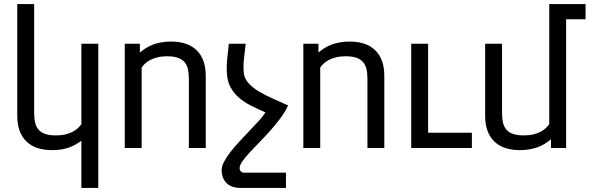

<svg xmlns="http://www.w3.org/2000/svg" viewBox="-20 -736 2933 955"><path d="M468.8 198.7H384.8V-36.1Q356 -14.2 321.5 -1.7Q287.1 10.7 238.3 10.7Q155.3 10.7 110.6 -33.2Q65.9 -77.1 65.9 -160.2V-715.8H149.9V-175.3Q149.9 -147 154.8 -126Q159.7 -105 172.1 -90.8Q184.6 -76.7 205.6 -69.6Q226.6 -62.5 258.3 -62.5Q285.2 -62.5 305.9 -67.6Q326.7 -72.8 342 -80.8Q357.4 -88.9 367.7 -98.9Q377.9 -108.9 384.8 -118.2V-518.6H468.8Z M675.8 -518.6V-475.1Q690.9 -487.3 707 -497.6Q723.1 -507.8 741.9 -514.6Q760.7 -521.5 782.7 -525.4Q804.7 -529.3 831.1 -529.3Q914.1 -529.3 958.7 -485.4Q1003.4 -441.4 1003.4 -358.4V0H919.4V-343.3Q919.4 -371.6 914.6 -392.6Q909.7 -413.6 897.2 -427.7Q884.8 -441.9 863.8 -449Q842.8 -456.1 811 -456.1Q783.7 -456.1 763.2 -450.9Q742.7 -445.8 727.3 -437.7Q711.9 -429.7 701.4 -419.7Q690.9 -409.7 684.6 -400.4V0H600.6V-518.6Z M1402.3 123V198.7H1173.3Q1157.7 198.7 1141.8 194.3Q1126 189.9 1113.3 180.2Q1100.6 170.4 1092 154.1Q1083.5 137.7 1082.5 113.3Q1081.5 93.3 1094.2 69.1Q1106.9 44.9 1127.2 18.8Q1147.5 -7.3 1172.9 -34.4Q1198.2 -61.5 1222.7 -87.2Q1247.1 -112.8 1268.1 -135.7Q1289.1 -158.7 1300.3 -176.8Q1262.7 -193.4 1228.8 -210.4Q1194.8 -227.5 1168.9 -249.8Q1143.1 -272 1126.7 -301.8Q1110.4 -331.5 1108.4 -374.5Q1106.4 -410.2 1110.6 -446.5Q1114.7 -482.9 1118.2 -518.6H1202.1Q1198.2 -482.9 1193.8 -447Q1189.5 -411.1 1192.4 -376.5Q1194.8 -345.2 1216.6 -321.8Q1238.3 -298.3 1270.3 -279.5Q1302.2 -260.7 1340.1 -244.4Q1377.9 -228 1413.1 -211.4Q1397.5 -178.2 1373.5 -146.2Q1349.6 -114.3 1322.8 -84.5Q1295.9 -54.7 1269 -27.1Q1242.2 0.5 1220.5 23.9Q1198.7 47.4 1185.3 66.9Q1171.9 86.4 1171.9 100.1Q1171.9 106.9 1174.3 111.3Q1176.8 115.7 1180.2 118.4Q1183.6 121.1 1187.7 122.1Q1191.9 123 1194.8 123Z M1564 -518.6V-475.1Q1579.1 -487.3 1595.2 -497.6Q1611.3 -507.8 1630.1 -514.6Q1648.9 -521.5 1670.9 -525.4Q1692.9 -529.3 1719.2 -529.3Q1802.2 -529.3 1846.9 -485.4Q1891.6 -441.4 1891.6 -358.4V0H1807.6V-343.3Q1807.6 -371.6 1802.7 -392.6Q1797.9 -413.6 1785.4 -427.7Q1772.9 -441.9 1752 -449Q1731 -456.1 1699.2 -456.1Q1671.9 -456.1 1651.4 -450.9Q1630.9 -445.8 1615.5 -437.7Q1600.1 -429.7 1589.6 -419.7Q1579.1 -409.7 1572.8 -400.4V0H1488.8V-518.6Z M2327.1 0H2025.4V-518.6H2109.4V-75.7H2327.1Z M2720.7 0V-43.5Q2705.6 -30.8 2689.5 -20.8Q2673.3 -10.7 2654.5 -3.9Q2635.7 2.9 2613.8 6.8Q2591.8 10.7 2565.4 10.7Q2482.4 10.7 2437.7 -33.2Q2393.1 -77.1 2393.1 -160.2V-518.6H2477.1V-175.3Q2477.1 -147 2481.9 -126Q2486.8 -105 2499.3 -90.8Q2511.7 -76.7 2532.7 -69.6Q2553.7 -62.5 2585.4 -62.5Q2612.3 -62.5 2633.1 -67.6Q2653.8 -72.8 2669.2 -80.8Q2684.6 -88.9 2694.8 -98.9Q2705.1 -108.9 2711.9 -118.2V-715.8H2892.6V-640.1H2795.9V0Z"/></svg>

Font: Arian AMU
Style: Regular
Weight: 400
Designer: Ruben Hakobyan (Tarumian)
Foundry: Ruben Hakobyan (Tarumian)
Version: Version 4.003